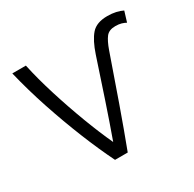

<svg xmlns="http://www.w3.org/2000/svg" viewBox="-122 -655 794 785"><g transform="rotate(-30 275.5 -262.5)"><path d="M208 0Q173 -71 138.5 -156.5Q104 -242 73.5 -333.5Q43 -425 21 -516H85Q100 -446 125.5 -364.5Q151 -283 180.5 -205Q210 -127 238 -67Q265 -142 294.5 -230Q324 -318 355 -412Q374 -469 398.5 -497Q423 -525 474 -525Q496 -525 514 -521Q532 -517 546 -510L531 -461Q522 -466 510.5 -469.5Q499 -473 482 -473Q452 -473 438 -455Q424 -437 411 -400Q374 -293 337.5 -190Q301 -87 268 0Z"/></g></svg>

Font: Ubuntu Sans Light
Style: Regular
Weight: 300
Designer: Dalton Maag Ltd
Foundry: Dalton Maag Ltd
Version: Version 1.006; ttfautohint (v1.8.4.7-5d5b)